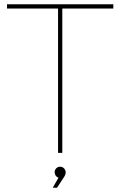

<svg xmlns="http://www.w3.org/2000/svg" viewBox="-20 -719 566 903"><path d="M13 -699V-679H253V0H273V-679H513V-699ZM263 65C249 65 237 76 237 91C237 103 244 113 255 117L228 164H248L279 117C285 108 289 101 289 92C289 77 277 65 263 65Z"/></svg>

Font: Montserrat Thin
Style: Regular
Weight: 250
Designer: Julieta Ulanovsky
Foundry: Julieta Ulanovsky
Version: Version 4.000